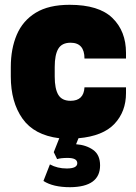

<svg xmlns="http://www.w3.org/2000/svg" viewBox="-20 -564 568 800"><path d="M272 216Q201 216 161 190L188 121Q219 138 258 138Q302 138 302 116Q302 94 262 94Q233 94 218 99L204 70L227 12Q122 -1 73.5 -70Q25 -139 25 -245V-285Q25 -361 50 -419.5Q75 -478 129 -511Q183 -544 270 -544Q392 -544 448.5 -489Q505 -434 505 -344V-320H332Q332 -386 274 -386Q238 -386 223 -361Q208 -336 208 -285V-245Q208 -194 223 -169Q238 -144 274 -144Q329 -144 332 -200H505V-176Q505 -99 457 -48Q409 3 307 12L297 37Q339 40 368 60.5Q397 81 397 125Q397 215 272 216Z"/></svg>

Font: Tanohe Sans Black
Style: Regular
Weight: 900
Designer: Village Type and Design LLC & Cristiano Sobral
Foundry: Cooper Hewitt Smithsonian Design Museum
Version: Version 1.00;March 11, 2020;FontCreator 12.0.0.2522 64-bit; 